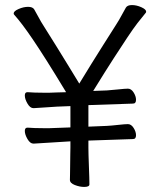

<svg xmlns="http://www.w3.org/2000/svg" viewBox="-20 -729 640 758"><path d="M329 -174V-146Q329 -137 329.5 -116.5Q330 -96 331 -72.5Q332 -49 332.5 -29.5Q333 -10 333 -1Q333 9 312 9Q295 9 275.5 1.5Q256 -6 256 -19Q256 -25 256.5 -42Q257 -59 257 -80Q257 -101 257.5 -119.5Q258 -138 258 -147V-171L113 -162H112Q99 -162 88.5 -180Q78 -198 78 -212Q78 -225 88 -225H90Q102 -224 117.5 -223.5Q133 -223 149 -223Q163 -223 177 -223Q191 -223 204 -224L258 -226V-310H255Q243 -310 205 -308Q167 -306 113 -302H112Q99 -302 88.5 -320Q78 -338 78 -352Q78 -365 88 -365H90Q102 -364 117.5 -363.5Q133 -363 149 -363Q163 -363 177 -363Q191 -363 204 -364L241 -365Q195 -441 163 -491.5Q131 -542 108.5 -575Q86 -608 69 -630.5Q52 -653 36 -671Q34 -673 34 -676Q34 -685 53.5 -693.5Q73 -702 91 -702Q109 -702 115 -692Q124 -677 132.5 -660.5Q141 -644 154 -624Q183 -578 205 -542.5Q227 -507 247.5 -473.5Q268 -440 293 -399Q320 -443 341.5 -478Q363 -513 386 -549Q409 -585 438 -631Q451 -651 459.5 -667.5Q468 -684 477 -699Q483 -709 501 -709Q519 -709 538 -700.5Q557 -692 557 -683Q557 -680 555 -678Q539 -659 522.5 -637.5Q506 -616 484 -583Q462 -550 429 -499Q396 -448 348 -370L402 -372Q419 -373 446.5 -376Q474 -379 485 -379Q498 -379 507.5 -364Q517 -349 517 -335Q517 -320 505 -320L329 -314V-229L402 -232Q420 -233 447 -236Q474 -239 485 -239Q498 -239 507.5 -224Q517 -209 517 -195Q517 -180 505 -180Z"/></svg>

Font: Klee One SemiBold
Style: Regular
Weight: 600
Designer: Fontworks Inc.
Foundry: Fontworks Inc.
Version: Version 1.00;January 12, 2022;FontCreator 13.0.0.2683 64-bit